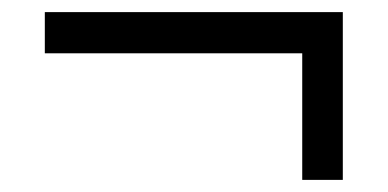

<svg xmlns="http://www.w3.org/2000/svg" viewBox="-20 -446 640 317"><path d="M546 -426V-149H479V-358H54V-426Z"/></svg>

Font: Muli Medium
Style: Regular
Weight: 500
Designer: Vernon Adams
Foundry: Vernon Adams
Version: Version 2.100; ttfautohint (v1.8.1.43-b0c9)